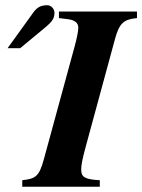

<svg xmlns="http://www.w3.org/2000/svg" viewBox="-20 -713 543 733"><path d="M9 -529H57L138 -596C173 -625 188 -637 188 -664C188 -680 174 -693 161 -693C141 -693 124 -689 107 -665ZM503 -669H205V-644L237 -640C264 -637 279 -627 279 -607C279 -595 273 -565 265 -536L148 -107C129 -36 114 -31 65 -25V0H361V-25C304 -28 290 -37 290 -65C290 -81 293 -101 307 -152L419 -564C436 -627 454 -639 503 -644Z"/></svg>

Font: XITS
Style: Bold Italic
Weight: 700
Italic angle: -16.33°
Designer: MicroPress Inc., with final additions and corrections provided by Coen Hoffman, Elsevier (retired)
Version: Version 1.105